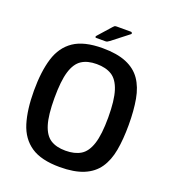

<svg xmlns="http://www.w3.org/2000/svg" viewBox="-147 -922 929 1040"><g transform="rotate(20 317.5 -402.5)"><path d="M44 -334Q44 -444 67.5 -520.5Q91 -597 150 -637Q209 -677 316 -677Q399 -677 453 -654.5Q507 -632 537 -588.5Q567 -545 578.5 -481Q590 -417 590 -334Q590 -251 578.5 -187.5Q567 -124 537 -80.5Q507 -37 453 -14.5Q399 8 316 8Q209 8 150 -32Q91 -72 67.5 -148Q44 -224 44 -334ZM162 -334Q162 -236 178.5 -182.5Q195 -129 228.5 -107.5Q262 -86 315 -86Q368 -86 402.5 -107Q437 -128 454.5 -182Q472 -236 472 -334Q472 -433 454.5 -487.5Q437 -542 402.5 -563.5Q368 -585 315 -585Q262 -585 228.5 -563Q195 -541 178.5 -487Q162 -433 162 -334ZM317 -717H264Q258 -717 257.5 -721Q257 -725 262 -730L326 -802Q331 -808 334.5 -810.5Q338 -813 347 -813H429Q433 -813 435.5 -808.5Q438 -804 434 -801L339 -727Q332 -722 327.5 -719.5Q323 -717 317 -717Z"/></g></svg>

Font: Glory SemiBold
Style: Regular
Weight: 600
Designer: Robert Leuschke
Foundry: Robert Leuschke
Version: Version 1.011